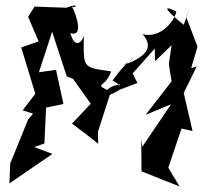

<svg xmlns="http://www.w3.org/2000/svg" viewBox="-20 -616 736 696"><path d="M602 -452 592 -383 602 -321 508 -200 600 -238 496 -84 492 -113 493 5 631 60 590 -8 638 -150 678 -141 646 -279 693 -375 673 -369 696 -447 655 -554 668 -588 646 -526C559 -596 583 -593 619 -574C614 -543 564 -475 497 -492C543 -440 500 -407 429 -380C503 -430 449 -411 388 -324C444 -290 380 -336 344 -254C438 -305 404 -276 411 -310C430 -316 360 -264 392 -278C310 -320 358 -288 383 -357C280 -373 282 -366 284 -486C281 -472 254 -430 235 -496C282 -480 260 -557 240 -594C248 -581 278 -609 220 -588L105 -592L82 -555L120 -466L57 -444L108 -276L62 -216L100 -204L82 -183L17 -23L14 49L170 -58L104 -83L141 -96L147 -226L210 -239L183 -363L121 -354L169 -501L222 -339L245 -330L309 -240L241 -168C273 -144 305 -120 336 -95L335 -138L380 -278L478 -315L461 -350L541 -440L542 -394Z"/></svg>

Font: Charger Distortion
Style: 2It
Weight: 400
Designer: Jasper
Foundry: Cannot Into Space Fonts
Version: Version 0.98